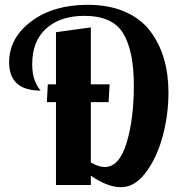

<svg xmlns="http://www.w3.org/2000/svg" viewBox="-20 -770 747 799"><path d="M18 -511Q18 -612 110 -681Q202 -750 345 -750Q433 -750 499 -721.5Q565 -693 604 -642Q643 -591 662 -526.5Q681 -462 681 -385Q681 -292 657 -203Q633 -114 587 -52.5Q541 9 484 9Q427 9 358 -39V0H213V-345H175L179 -419H213V-636L358 -656V-419H436L432 -345H358V-94Q390 -75 416 -75Q476 -75 506.5 -174.5Q537 -274 537 -414Q537 -557 493 -630.5Q449 -704 331 -704Q231 -704 172.5 -651.5Q114 -599 114 -503Q114 -482 117 -464Q120 -446 125 -434Q130 -422 134.5 -414Q139 -406 143.5 -400Q148 -394 149 -393Q18 -393 18 -511Z"/></svg>

Font: Lobster Two
Style: Bold
Weight: 700
Designer: Pablo Impallari
Foundry: Pablo Impallari. www.impallari.com
Version: Version 1.006